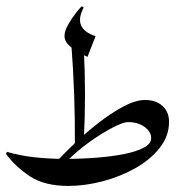

<svg xmlns="http://www.w3.org/2000/svg" viewBox="-25 -597 589 624"><path d="M197.3 7.3Q120.6 7.3 73.5 -23.2Q26.4 -53.7 -5.4 -96.7L-2.4 -103.5Q38.1 -91.3 86.9 -85.9Q135.7 -80.6 185.1 -80.6ZM240.7 -576.7 247.1 -572.8Q210.4 -503.9 285.6 -479.5L259.3 -412.1Q229 -425.3 206.8 -442.9Q184.6 -460.4 184.6 -480Q184.6 -496.1 196.3 -516.6Q208 -537.1 221.4 -554.4Q234.9 -571.8 240.7 -576.7ZM446.3 -272Q482.4 -272 503.4 -252.4Q524.4 -232.9 524.4 -201.2Q524.4 -154.8 494.1 -116.5Q463.9 -78.1 415 -50.5Q366.2 -22.9 308.6 -7.8Q251 7.3 196.3 7.3L184.1 -80.6Q237.8 -80.6 288.1 -84.5Q338.4 -88.4 378.7 -96.4Q418.9 -104.5 442.6 -117.2Q466.3 -129.9 466.3 -147.9Q466.3 -168.9 444.8 -184.6Q423.3 -200.2 390.6 -200.2Q375.5 -200.2 340.6 -182.1Q305.7 -164.1 265.1 -135Q224.6 -106 191.9 -72.3L161.6 -74.7Q182.6 -97.7 217.5 -130.9Q252.4 -164.1 293.5 -196.3Q334.5 -228.5 374.8 -250.2Q415 -272 446.3 -272ZM218.3 -120.6Q219.7 -289.1 206.5 -457.5Q216.8 -451.2 227.1 -445.1Q237.3 -439 247.6 -433.1Q254.9 -290 247.6 -146.5Q240.2 -139.6 232.9 -133.3Q225.6 -127 218.3 -120.6Z"/></svg>

Font: Lateef
Style: Regular
Weight: 400
Designer: SIL International
Foundry: SIL International
Version: Version 4.200